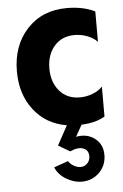

<svg xmlns="http://www.w3.org/2000/svg" viewBox="-54 -549 543 848"><g transform="rotate(-5 217.0 -125.0)"><path d="M297.9 -388.2Q241.7 -388.2 208.3 -349.6Q174.8 -311 174.8 -250Q174.8 -189.5 208.3 -150.6Q241.7 -111.8 297.9 -111.8Q328.6 -111.8 355.7 -122.6Q382.8 -133.3 398.9 -150.9V-18.1Q357.4 6.8 294.9 8.8L266.1 60.1Q315.4 50.8 349.6 77.4Q383.8 104 383.8 150.9Q383.8 196.8 352.3 228.3Q320.8 259.8 274.9 259.8Q237.8 259.8 203.6 238.3Q169.4 216.8 158.2 186L221.2 164.1Q228.5 176.8 244.1 185.8Q259.8 194.8 274.9 194.8Q292.5 194.8 304.7 181.9Q316.9 168.9 316.9 150.9Q316.9 123 293.2 114.5Q269.5 106 234.9 122.1L183.1 91.8L230 5.9Q138.7 -9.3 84.7 -78.9Q30.8 -148.4 30.8 -250Q30.8 -364.3 97.9 -437Q165 -509.8 274.9 -509.8Q347.2 -509.8 398.9 -483.9V-349.1Q382.8 -366.7 355.5 -377.4Q328.1 -388.2 297.9 -388.2Z"/></g></svg>

Font: Orkney
Style: Bold
Weight: 700
Designer: Samuel Oakes and Alfredo Marco Pradil
Foundry: Alfredo Marco Pradil
Version: 1.0